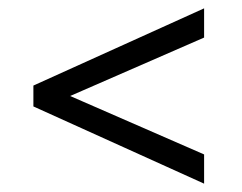

<svg xmlns="http://www.w3.org/2000/svg" viewBox="-20 -565 580 460"><path d="M469 -125 60 -310V-360L469 -545V-475L116 -321V-349L469 -195Z"/></svg>

Font: Outfit-Light
Style: Regular
Weight: 300
Designer: Rodrigo Fuenzalida
Foundry: fragTYPE
Version: Version 1.000